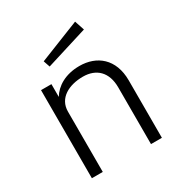

<svg xmlns="http://www.w3.org/2000/svg" viewBox="-172 -854 918 976"><g transform="rotate(-30 287.0 -366.0)"><path d="M409 -732 170 -637 183 -599 428 -675ZM85 0H149V-354C149 -433 221 -470 303 -470C382 -470 432 -422 432 -333V0H496V-337C496 -464 416 -526 315 -526C231 -526 174 -489 146 -442V-517H85Z"/></g></svg>

Font: United Sans ExtraLight
Style: Regular
Weight: 200
Designer: Pablo Impallari, Rodrigo Fuenzalida (Modified by Dan O. Williams)
Version: Version 1.000;PS 001.000;hotconv 1.0.88;makeotf.lib2.5.64775